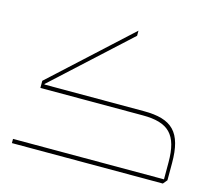

<svg xmlns="http://www.w3.org/2000/svg" viewBox="-105 -882 1156 1016"><g transform="rotate(15 473.0 -374.0)"><path d="M40 0H867L886 -23V-117C886 -286 826 -344 671 -344H126V-347L533 -720V-748L110 -360V-321H671C812 -321 867 -268 867 -116V-23H40Z"/></g></svg>

Font: IBM Plex Arabic Thin
Style: Regular
Weight: 100
Designer: Mike Abbink, Paul van der Laan, Pieter van Rosmalen, Wael Morcos, Khajak Apelian
Foundry: Bold Monday
Version: Version 1.0